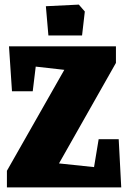

<svg xmlns="http://www.w3.org/2000/svg" viewBox="-20 -813 556 833"><path d="M10 -72 259 -510 135 -524 122 -417H32L19 -612H483V-540L236 -104L388 -88L408 -209H495L506 0H10ZM179 -786 322 -793 348 -763 336 -659H190Z"/></svg>

Font: Grenze Black
Style: Regular
Weight: 900
Designer: Renata Polastri
Foundry: Omnibus-Type
Version: Version 1.002; ttfautohint (v1.8)